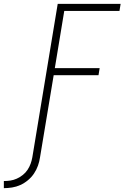

<svg xmlns="http://www.w3.org/2000/svg" viewBox="-131 -755 651 998"><path d="M-111 223V186Q-94 186 -77 183.5Q-60 181 -43.5 173.5Q-27 166 -12.5 154.5Q2 143 12 128Q22 113 28 96.5Q34 80 37 63L169 -735H496L490 -698H203L154 -401H387L381 -364H148L77 63Q74 84 66.5 105.5Q59 127 46 146.5Q33 166 14.5 181.5Q-4 197 -25 206.5Q-46 216 -68 219.5Q-90 223 -111 223Z"/></svg>

Font: Iosevka Extralight Oblique
Style: Regular
Weight: 200
Italic angle: -9°
Monospace: yes
Designer: Belleve Invis
Foundry: Belleve Invis
Version: Version 32.5.0; ttfautohint (v1.8.4)